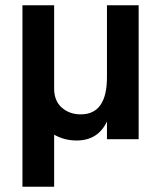

<svg xmlns="http://www.w3.org/2000/svg" viewBox="-20 -527 610 727"><path d="M185 180H65V-507H185V-192Q185 -145 214 -119.5Q243 -94 286 -94Q385 -94 385 -235V-507H505V0H385V-67Q351 5 270 5Q224 5 185 -17Z"/></svg>

Font: Hind Madurai SemiBold
Style: Regular
Weight: 600
Designer: Jyotish Sonowal
Foundry: Indian Type Foundry
Version: Version 1.001;PS 1.0;hotconv 1.0.86;makeotf.lib2.5.63406; tt